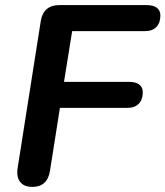

<svg xmlns="http://www.w3.org/2000/svg" viewBox="-20 -725 649 753"><path d="M107 8Q74 8 59 -11.5Q44 -31 49 -65L140 -643Q145 -674 163.5 -689.5Q182 -705 213 -705H555Q581 -705 595 -694.5Q609 -684 609 -664Q609 -636 593.5 -619.5Q578 -603 549 -603H263L231 -404H486Q512 -404 526 -393.5Q540 -383 540 -363Q540 -335 524.5 -318.5Q509 -302 480 -302H215L176 -55Q166 8 107 8Z"/></svg>

Font: Nunito ExtraLight
Style: Bold Italic
Weight: 700
Italic angle: -9°
Version: Version 3.602